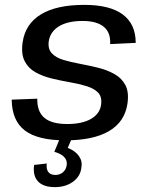

<svg xmlns="http://www.w3.org/2000/svg" viewBox="-20 -568 607 788"><path d="M248 8Q135 8 82 -32.5Q29 -73 28 -159L133 -163Q132 -110 162 -84.5Q192 -59 256 -59Q317 -59 353.5 -80Q390 -101 395 -139Q399 -171 382.5 -188Q366 -205 335 -214.5Q304 -224 266.5 -230.5Q229 -237 192 -246Q155 -255 125.5 -271.5Q96 -288 81 -317.5Q66 -347 73 -395Q84 -470 148 -509Q212 -548 326 -548Q431 -548 484 -508.5Q537 -469 537 -392L432 -387Q435 -434 406 -458Q377 -482 319 -482Q258 -482 222 -460Q186 -438 180 -398Q176 -367 193 -349Q210 -331 240.5 -322Q271 -313 308.5 -306Q346 -299 382.5 -290Q419 -281 449 -264.5Q479 -248 494.5 -219Q510 -190 503 -142Q492 -68 427.5 -30Q363 8 248 8ZM205 200Q158 200 136 176.5Q114 153 120 109L172 103Q169 125 178 137.5Q187 150 207 150Q226 150 239 138.5Q252 127 254 108Q256 90 243.5 76.5Q231 63 203 55L225 2H274L258 39Q289 51 304 72.5Q319 94 314 120Q310 156 279.5 178Q249 200 205 200Z"/></svg>

Font: Pathway Extreme 28pt Medium
Style: Italic
Weight: 500
Italic angle: -8°
Designer: Eduardo Rodriguez Tunni
Foundry: Eduardo Rodriguez Tunni
Version: Version 1.001;gftools[0.9.26]